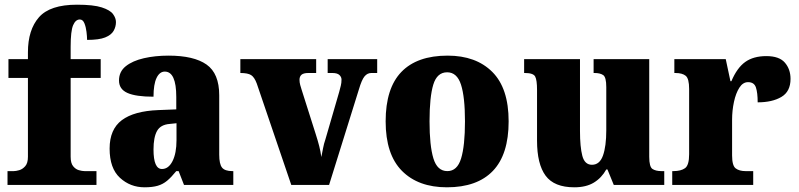

<svg xmlns="http://www.w3.org/2000/svg" viewBox="-20 -788 3402 818"><path d="M12 0V-59H39Q48 -59 62 -63Q76 -67 87.5 -80Q99 -93 99 -120V-456H16V-536H99V-565Q99 -661 146 -714.5Q193 -768 308 -768Q378 -768 413.5 -756.5Q449 -745 461.5 -728Q474 -711 474 -694Q474 -674 464 -656.5Q454 -639 428 -628.5Q402 -618 351 -618Q351 -632 348.5 -652.5Q346 -673 339.5 -689Q333 -705 320 -705Q302 -705 291.5 -680.5Q281 -656 281 -589V-536H409V-456H281V-120Q281 -93 291.5 -80Q302 -67 316 -63Q330 -59 340 -59H391V0Z M596 10Q535 10 491 -30.5Q447 -71 447 -155Q447 -237 499 -276Q551 -315 655 -319L731 -322V-375Q731 -483 682 -483Q660 -483 647 -456Q634 -429 634 -376Q559 -376 523 -392Q487 -408 487 -445Q487 -483 516 -506Q545 -529 593 -540Q641 -551 698 -551Q806 -551 860 -513Q914 -475 914 -382V-129Q914 -89 926 -74Q938 -59 970 -59H974V0H764L741 -59H731Q710 -33 692 -18Q674 -3 651.5 3.5Q629 10 596 10ZM670 -68Q698 -68 715 -101.5Q732 -135 732 -191V-263L703 -260Q664 -257 649 -230Q634 -203 634 -151Q634 -68 670 -68Z M1074 -432Q1064 -459 1050 -468Q1036 -477 1004 -477V-536H1327V-477H1294Q1273 -477 1264.5 -469.5Q1256 -462 1256 -448Q1256 -437 1259 -426Q1262 -415 1265 -406L1325 -217Q1334 -189 1340 -165.5Q1346 -142 1349 -119Q1353 -138 1356.5 -157Q1360 -176 1366 -193L1425 -396Q1429 -411 1432 -423Q1435 -435 1435 -449Q1435 -460 1426 -468.5Q1417 -477 1396 -477H1376V-536H1587V-477H1562Q1545 -477 1533 -462.5Q1521 -448 1509 -407L1382 0H1221Z M1884 10Q1762 10 1692.5 -60Q1623 -130 1623 -271Q1623 -412 1690 -481.5Q1757 -551 1887 -551Q2008 -551 2077.5 -481.5Q2147 -412 2147 -271Q2147 -130 2080 -60Q2013 10 1884 10ZM1886 -59Q1928 -59 1944.5 -113Q1961 -167 1961 -271Q1961 -375 1944 -427.5Q1927 -480 1885 -480Q1842 -480 1826 -427.5Q1810 -375 1810 -271Q1810 -167 1826.5 -113Q1843 -59 1886 -59Z M2427 10Q2341 10 2304.5 -39.5Q2268 -89 2268 -189V-405Q2268 -447 2260 -462Q2252 -477 2216 -477H2213V-536H2451V-230Q2451 -162 2461 -124Q2471 -86 2502 -86Q2535 -86 2549 -125.5Q2563 -165 2563 -233V-417Q2563 -459 2550 -468Q2537 -477 2513 -477H2509V-536H2746V-120Q2746 -77 2760 -68Q2774 -59 2798 -59H2810V0H2595L2568 -66H2563Q2543 -30 2510 -10Q2477 10 2427 10Z M2844 0V-59H2849Q2881 -59 2898.5 -71.5Q2916 -84 2916 -131V-409Q2916 -453 2901.5 -465Q2887 -477 2857 -477H2853V-536H3072L3092 -442H3096Q3120 -499 3155 -524Q3190 -549 3245 -549Q3300 -549 3324 -521Q3348 -493 3348 -452Q3348 -398 3309 -375Q3270 -352 3208 -352Q3208 -393 3200.5 -415.5Q3193 -438 3167 -438Q3145 -438 3130 -414.5Q3115 -391 3107 -354Q3099 -317 3099 -278V-126Q3099 -82 3114.5 -70.5Q3130 -59 3156 -59H3189V0Z"/></svg>

Font: Noto Serif Myanmar SemiCondensed Black
Style: Regular
Weight: 900
Width: 4
Designer: Ben Mitchell and the Monotype Design Team
Foundry: Monotype Imaging Inc.
Version: Version 2.106; ttfautohint (v1.8.4.7-5d5b)